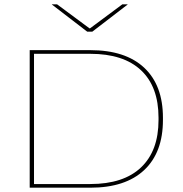

<svg xmlns="http://www.w3.org/2000/svg" viewBox="-20 -872 848 892"><path d="M132.5 0V-17H399.5Q554 -17 635.2 -94.2Q716.5 -171.5 716.5 -314.5V-325Q716.5 -469 635.2 -545.5Q554 -622 399.5 -622H127V-639H399.5Q562.5 -639 649.8 -557.5Q737 -476 737 -325V-314.5Q737 -163.5 649.8 -81.8Q562.5 0 399.5 0ZM118 0V-639H138V0ZM385 -725 221 -851V-852H245L395.5 -740.5H398.5L548.5 -852H573V-851L409 -725Z"/></svg>

Font: Anek Latin Expanded Thin
Style: Regular
Weight: 250
Width: 7
Designer: Yesha Goshar
Foundry: Ek Type
Version: Version 1.003